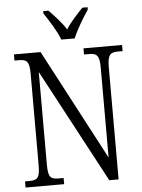

<svg xmlns="http://www.w3.org/2000/svg" viewBox="-61 -979 761 1026"><g transform="rotate(-5 319.5 -465.5)"><path d="M293 -771H365C383 -816 422 -880 448 -918V-931H420C386 -895 355 -863 329 -822C304 -863 272 -895 238 -931H210V-918C236 -880 277 -816 293 -771ZM34 0H241V-33H214C172 -33 158 -43 158 -112V-609L483 0H533V-602C533 -670 549 -681 590 -681H614V-714H407V-681H434C474 -681 490 -670 490 -605V-121L177 -714H34V-681H58C98 -681 114 -671 114 -605V-112C114 -43 99 -33 57 -33H34Z"/></g></svg>

Font: Noto Serif Armenian Condensed Light
Style: Regular
Weight: 300
Width: 3
Designer: Monotype Design Team
Foundry: Monotype Imaging Inc.
Version: Version 2.008